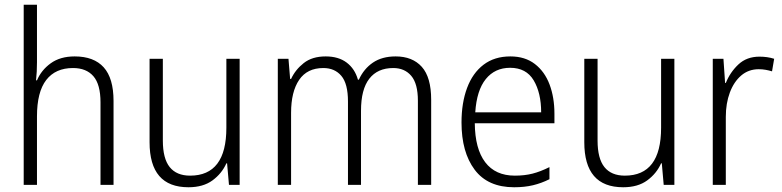

<svg xmlns="http://www.w3.org/2000/svg" viewBox="-20 -780 3299 810"><path d="M136 -517Q136 -496 135 -478Q134 -460 132 -441H136Q154 -484 194 -513Q234 -542 295 -542Q376 -542 417.5 -496Q459 -450 459 -354V0H404V-348Q404 -424 374 -458.5Q344 -493 288 -493Q214 -493 175 -442.5Q136 -392 136 -289V0H80V-760H136Z M991 -532V0H946L938 -91H935Q916 -48 876.5 -19Q837 10 775 10Q611 10 611 -180V-532H667V-187Q667 -111 696 -75Q725 -39 782 -39Q935 -39 935 -241V-532Z M1649 -542Q1720 -542 1759.5 -498Q1799 -454 1799 -359V0H1743V-355Q1743 -427 1715 -460Q1687 -493 1639 -493Q1573 -493 1538 -448Q1503 -403 1503 -313V0H1448V-352Q1448 -427 1420 -460Q1392 -493 1344 -493Q1276 -493 1242 -443Q1208 -393 1208 -304V0H1152V-532H1197L1204 -447H1208Q1226 -486 1261.5 -514Q1297 -542 1354 -542Q1408 -542 1442.5 -516Q1477 -490 1490 -444H1494Q1515 -490 1553.5 -516Q1592 -542 1649 -542Z M2133 -542Q2195 -542 2236.5 -510Q2278 -478 2298.5 -423.5Q2319 -369 2319 -300V-260H1983Q1984 -152 2027 -95.5Q2070 -39 2152 -39Q2193 -39 2226.5 -47.5Q2260 -56 2298 -75V-24Q2264 -7 2228.5 1.5Q2193 10 2149 10Q2038 10 1982.5 -64Q1927 -138 1927 -263Q1927 -346 1950.5 -409Q1974 -472 2020 -507Q2066 -542 2133 -542ZM2132 -494Q2068 -494 2029.5 -446.5Q1991 -399 1985 -306H2263Q2263 -388 2231.5 -441Q2200 -494 2132 -494Z M2825 -532V0H2780L2772 -91H2769Q2750 -48 2710.5 -19Q2671 10 2609 10Q2445 10 2445 -180V-532H2501V-187Q2501 -111 2530 -75Q2559 -39 2616 -39Q2769 -39 2769 -241V-532Z M3184 -541Q3218 -541 3246 -532L3237 -479Q3224 -483 3210 -485.5Q3196 -488 3181 -488Q3138 -488 3107 -461.5Q3076 -435 3059 -389.5Q3042 -344 3042 -287V0H2987V-532H3032L3039 -430H3042Q3060 -475 3095 -508Q3130 -541 3184 -541Z"/></svg>

Font: Noto Sans Khmer UI SemiCondensed Light
Style: Regular
Weight: 300
Width: 4
Designer: Danh Hong and the Monotype Design Team
Foundry: Monotype Imaging Inc.
Version: Version 2.002; ttfautohint (v1.8.4.7-5d5b)